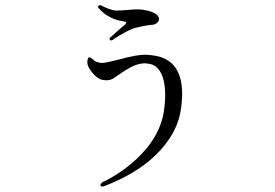

<svg xmlns="http://www.w3.org/2000/svg" viewBox="-20 -643 1040 726"><path d="M353 -621C349 -619 350 -614 357 -608C394 -567 444 -563 448 -562C454 -561 457 -560 457 -558H458C458 -557 456 -553 451 -548C444 -544 401 -505 398 -502C393 -498 393 -495 396 -493H395C397 -490 402 -489 406 -492C410 -496 453 -523 480 -534C494 -539 540 -549 554 -549C567 -549 580 -559 581 -568C585 -593 540 -603 527 -605C514 -608 495 -608 482 -607C470 -606 440 -603 419 -603C399 -604 370 -618 366 -621C361 -624 355 -624 353 -621ZM314 -391C325 -370 346 -345 367 -341C397 -336 405 -344 424 -357C478 -394 507 -410 548 -401C612 -386 610 -277 598 -212C566 -48 380 41 371 44C362 49 359 54 360 58V59C363 64 369 63 379 59C571 -15 649 -134 663 -223C696 -427 577 -431 546 -435C514 -440 459 -426 442 -421C425 -417 388 -407 370 -405C352 -404 339 -412 335 -415C330 -419 323 -427 317 -426H316C310 -422 308 -403 314 -391Z"/></svg>

Font: Shippori Mincho
Style: Regular
Weight: 400
Designer: Bonji Tadano  Ryoko NISHIZUKA  (kana & ideographs); Frank Grießhammer (Latin, Greek & Cyrillic); Wenlong ZHANG  (bopomof
Foundry: Adobe Systems Incorporated
Version: Version 1.003;PS 1.001;hotconv 16.6.54;makeotf.lib2.5.65590